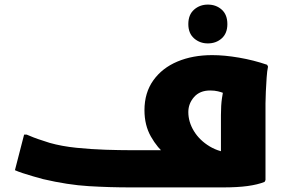

<svg xmlns="http://www.w3.org/2000/svg" viewBox="-20 -816 1251 836"><path d="M549 0Q457 0 366 -5.5Q275 -11 168 -36Q149 -41 125 -48Q101 -55 79.5 -62Q58 -69 45 -75L85 -230H96Q107 -225 126.5 -217.5Q146 -210 165.5 -204Q185 -198 196 -194Q249 -179 313 -172.5Q377 -166 439.5 -164Q502 -162 549 -162H748L706 -138Q665 -172 637 -221.5Q609 -271 609 -336Q609 -412 647.5 -466Q686 -520 752.5 -548Q819 -576 904 -576Q957 -576 1021 -565Q1085 -554 1143 -534L1147 -526Q1143 -508 1141 -478Q1139 -448 1137.5 -417Q1136 -386 1136 -366V-32L1132 -24Q1102 -12 1058 -6Q1014 0 951 0ZM800 -328Q800 -285 824.5 -245Q849 -205 893 -178.5Q937 -152 993 -150L942 -90V-315Q942 -358 946.5 -388.5Q951 -419 957 -445L973 -404Q966 -406 954.5 -410.5Q943 -415 928.5 -418.5Q914 -422 895 -422Q850 -422 825 -393.5Q800 -365 800 -328ZM885 -627Q850 -627 825 -649Q800 -671 800 -711Q800 -752 825 -774Q850 -796 885 -796Q921 -796 945.5 -774Q970 -752 970 -711Q970 -671 945.5 -649Q921 -627 885 -627Z"/></svg>

Font: Kufam ExtraBold
Style: Regular
Weight: 800
Designer: Wael Morcos, Artur Schmal
Foundry: Original Type
Version: Version 1.300; ttfautohint (v1.8.3)